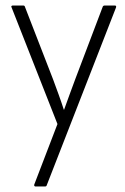

<svg xmlns="http://www.w3.org/2000/svg" viewBox="-20 -675 453 695"><path d="M108 0Q106 0 104.5 -2Q103 -4 104 -7L188 -226L22 -648Q20 -651 21.5 -653Q23 -655 26 -655H64Q69 -655 70 -651L172 -388Q182 -361 192 -333.5Q202 -306 211 -278H212Q222 -306 232.5 -334.5Q243 -363 253 -390L352 -651Q354 -655 359 -655H396Q399 -655 400 -653Q401 -651 400 -648L149 -4Q148 0 143 0Z"/></svg>

Font: Sofia Sans Condensed Light
Style: Regular
Weight: 300
Designer: Botio Nikoltchev, Ani Petrova
Foundry: lettersoup
Version: Version 4.101